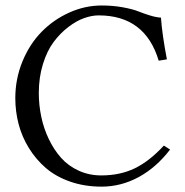

<svg xmlns="http://www.w3.org/2000/svg" viewBox="-20 -678 684 710"><path d="M355.5 12.2Q293 12.2 239.7 -6.3Q186.5 -24.9 149.7 -56.6Q112.8 -88.4 86.9 -130.4Q61 -172.4 48.8 -219.2Q36.6 -266.1 36.6 -314.9Q36.6 -386.7 63.2 -451.2Q89.8 -515.6 134 -560.5Q178.2 -605.5 236.3 -631.6Q294.4 -657.7 356 -657.7Q397.5 -657.7 433.6 -651.1Q469.7 -644.5 490 -636.5Q510.3 -628.4 533.7 -621.1Q557.1 -613.8 575.2 -612.8Q579.6 -550.3 597.2 -458.5L566.9 -453.6Q516.6 -621.1 344.7 -621.1Q319.8 -621.1 291.3 -611.1Q262.7 -601.1 232.7 -578.1Q202.6 -555.2 178.5 -522.9Q154.3 -490.7 138.9 -441.4Q123.5 -392.1 123.5 -334Q123.5 -289.6 132.6 -246.3Q141.6 -203.1 160.4 -163.8Q179.2 -124.5 205.8 -94.5Q232.4 -64.5 271 -46.9Q309.6 -29.3 354.5 -29.3Q423.8 -29.3 478 -55.4Q532.2 -81.5 585.9 -139.6L608.9 -125Q558.1 -58.6 492.9 -23.2Q427.7 12.2 355.5 12.2Z"/></svg>

Font: Libertinage
Style: l
Weight: 400
Designer: OSP
Foundry: OSP
Version: Version 1.0; 2008; OFL relea